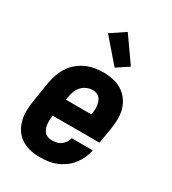

<svg xmlns="http://www.w3.org/2000/svg" viewBox="-188 -868 876 977"><g transform="rotate(30 250.0 -380.0)"><path d="M203 8Q173 8 145 2Q117 -4 93.5 -19Q70 -34 54.5 -57Q39 -80 32 -107.5Q25 -135 25.5 -164.5Q26 -194 31 -223L50 -343Q55 -368 63.5 -392.5Q72 -417 86.5 -439.5Q101 -462 122 -479.5Q143 -497 167 -508Q191 -519 216 -523.5Q241 -528 266 -528Q296 -528 324.5 -522Q353 -516 376.5 -501.5Q400 -487 417 -464Q434 -441 441.5 -413.5Q449 -386 448.5 -356Q448 -326 443 -297L428 -208H153V-206Q151 -194 150.5 -181.5Q150 -169 151.5 -156.5Q153 -144 157 -133Q161 -122 168.5 -113.5Q176 -105 188 -101Q200 -97 212 -97Q225 -97 239 -100Q253 -103 264 -111Q275 -119 283.5 -131.5Q292 -144 294 -157H418Q414 -134 403.5 -111Q393 -88 377.5 -68Q362 -48 341.5 -33Q321 -18 298 -8.5Q275 1 250.5 4.5Q226 8 203 8ZM170 -312H320L321 -314Q323 -326 324 -338.5Q325 -351 323.5 -362.5Q322 -374 318.5 -385.5Q315 -397 307.5 -405.5Q300 -414 289.5 -418.5Q279 -423 266 -423Q249 -423 231 -415.5Q213 -408 200.5 -393.5Q188 -379 182 -361.5Q176 -344 173 -326ZM304 -577 187 -712 271 -768 373 -623Z"/></g></svg>

Font: Iosevka Extrabold Oblique
Style: Regular
Weight: 800
Italic angle: -9°
Monospace: yes
Designer: Belleve Invis
Foundry: Belleve Invis
Version: Version 32.5.0; ttfautohint (v1.8.4)